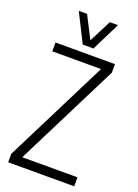

<svg xmlns="http://www.w3.org/2000/svg" viewBox="-168 -974 752 1044"><g transform="rotate(20 208.0 -452.5)"><path d="M20 0V-49L320 -647V-649H39V-700H383V-651L83 -53V-52H402V0ZM326 -905 244 -740H182L99 -905H147L213 -776L279 -905Z"/></g></svg>

Font: Georama SemiCondensed Light
Style: Regular
Weight: 300
Width: 4
Designer: Jean-Baptiste Levee
Foundry: Production Type
Version: Version 1.000